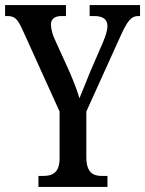

<svg xmlns="http://www.w3.org/2000/svg" viewBox="-22 -734 570 754"><path d="M129 0H400V-43H379C346 -43 317 -54 317 -117V-296L452 -594C479 -653 494 -671 520 -671H528V-714H330V-671H347C379 -671 400 -661 400 -631C400 -616 393 -593 382 -567L333 -454C316 -412 301 -376 290 -348C281 -379 268 -412 251 -452L191 -584C184 -599 178 -623 178 -638C178 -656 189 -671 219 -671H237V-714H-2V-671H8C37 -671 48 -657 66 -618L212 -296V-113C212 -54 183 -43 146 -43H129Z"/></svg>

Font: Noto Serif Tamil ExtraCondensed Medium
Style: Italic
Weight: 500
Width: 2
Italic angle: -12°
Designer: Indian Type Foundry, Tom Grace, and the Monotype Design Team
Foundry: Monotype Imaging Inc.
Version: Version 2.003